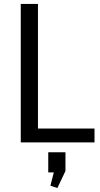

<svg xmlns="http://www.w3.org/2000/svg" viewBox="-20 -720 507 971"><path d="M152 -70H458V0H85V-700H172V-15ZM311 50V145L270 231L235 219L266 97L302 152H224V50Z"/></svg>

Font: Pathway Extreme
Style: Regular
Weight: 400
Designer: Eduardo Rodriguez Tunni
Foundry: Eduardo Rodriguez Tunni
Version: Version 1.001;gftools[0.9.26]